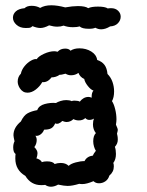

<svg xmlns="http://www.w3.org/2000/svg" viewBox="-20 -722 557 727"><path d="M47 -413Q47 -431 59 -443Q62 -458 73 -471.5Q84 -485 97.5 -492.5Q111 -500 119 -498Q126 -509 147 -518.5Q168 -528 186 -528Q190 -528 198 -526Q209 -538 227 -538Q241 -538 247 -530Q260 -539 281 -539Q306 -539 325.5 -527Q345 -515 348 -495Q366 -489 375.5 -476.5Q385 -464 387 -442Q400 -429 406 -411.5Q412 -394 412 -376Q412 -353 404 -339Q411 -329 416 -309Q421 -289 421 -270Q421 -262 419 -250Q426 -235 426 -230Q426 -227 423 -216Q424 -212 425 -206.5Q426 -201 426 -193Q426 -178 415 -166Q419 -155 419 -139Q419 -118 409 -105Q411 -101 411 -92Q411 -71 394 -57Q390 -43 379 -35.5Q368 -28 355 -28Q342 -28 334 -36Q308 -25 292 -25Q284 -25 280 -26Q254 -18 236 -18Q223 -18 200 -23Q186 -15 173 -15Q161 -15 151 -22Q146 -21 136 -21Q97 -21 76 -56Q38 -78 38 -122Q38 -133 39 -139Q30 -145 30 -164Q30 -177 35 -187Q31 -205 31 -210Q31 -239 59 -262Q70 -285 84.5 -293Q99 -301 121 -305Q127 -322 149 -328Q171 -334 192 -332Q198 -336 209 -339.5Q220 -343 231 -343Q243 -343 252 -339Q254 -341 262 -341Q268 -341 274 -340Q280 -339 282 -337Q296 -355 315 -355Q321 -355 327 -352V-355Q327 -372 334 -379Q324 -382 312.5 -396.5Q301 -411 299 -423Q283 -430 277 -446Q265 -437 249 -437Q238 -437 228 -443Q211 -438 206 -439Q192 -429 175 -429Q160 -409 140 -411Q131 -395 115.5 -383Q100 -371 84 -371Q66 -371 55 -388Q47 -401 47 -413ZM122 -142Q122 -134 118 -122Q122 -122 129.5 -117.5Q137 -113 138 -108Q146 -111 158 -111Q180 -111 187 -101Q198 -105 210 -105Q229 -105 240 -94Q248 -102 266.5 -107Q285 -112 300 -112Q309 -130 332 -133Q334 -140 343 -151Q339 -157 336 -167Q333 -177 333 -187Q333 -208 343 -218Q332 -232 332 -251Q332 -264 336 -273Q328 -268 318 -268Q309 -268 303 -275Q294 -266 278 -266Q268 -266 258 -271Q247 -260 231 -260Q226 -260 216 -264Q201 -249 189 -255Q183 -241 173.5 -236Q164 -231 147 -231Q143 -220 133.5 -213Q124 -206 114 -208Q119 -201 119 -192Q119 -177 110 -165Q122 -153 122 -142ZM77 -616Q56 -616 42.5 -628Q29 -640 29 -655Q29 -669 40 -679Q51 -689 73 -691Q82 -700 100 -700Q118 -700 132 -692Q149 -702 174 -702Q197 -702 227 -694Q255 -699 275 -699Q303 -699 314 -691Q326 -697 351 -697Q378 -697 388 -690Q393 -691 401 -691Q417 -691 427 -681.5Q437 -672 437 -659Q437 -645 426.5 -634Q416 -623 397 -622Q379 -611 363 -611Q352 -611 341 -617Q333 -613 317 -613Q290 -613 282 -622Q272 -619 256 -619Q237 -619 221 -625Q210 -621 197 -621Q183 -621 166 -626Q147 -616 133 -616Q120 -616 103 -623Q98 -618 93.5 -617Q89 -616 77 -616Z"/></svg>

Font: Pangolin
Style: Regular
Weight: 400
Designer: Kevin Burke
Foundry: Google, Inc.
Version: Version 1.101